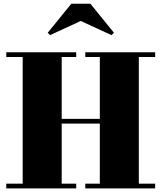

<svg xmlns="http://www.w3.org/2000/svg" viewBox="-20 -1038 889 1058"><path d="M835 -750V-724H745V-26H835V0H450V-26H530V-357H320V-26H400V0H14.5V-26H105V-724H14.5V-750H400V-724H320V-383H530V-724H450V-750ZM256 -844.5 243 -857.5 373 -1017.5H478L608 -857.5L594.5 -844.5L425 -922.5Z"/></svg>

Font: Bodoni Moda 9pt Black
Style: Regular
Weight: 900
Designer: Owen Earl
Foundry: indestructible type
Version: Version 2.005